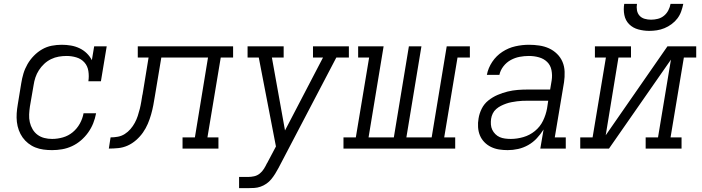

<svg xmlns="http://www.w3.org/2000/svg" viewBox="-20 -770 3640 995"><path d="M250 8Q227 8 205 5Q183 2 163 -6Q143 -14 126 -27.5Q109 -41 97 -58Q85 -75 77.5 -95.5Q70 -116 67.5 -138Q65 -160 66.5 -182.5Q68 -205 72 -228L90 -338Q94 -364 101.5 -389Q109 -414 122.5 -437.5Q136 -461 155.5 -481Q175 -501 198.5 -514.5Q222 -528 248 -533Q274 -538 300 -538Q324 -538 347.5 -534Q371 -530 392 -520Q413 -510 429.5 -494Q446 -478 456 -458L468 -530H533L503 -349H438Q442 -375 438 -401.5Q434 -428 417.5 -446.5Q401 -465 376 -472.5Q351 -480 325 -480Q305 -480 284.5 -476.5Q264 -473 244.5 -463.5Q225 -454 209 -439Q193 -424 181.5 -406Q170 -388 163.5 -368.5Q157 -349 154 -328L135 -218Q132 -198 131 -177Q130 -156 134.5 -136.5Q139 -117 149 -100Q159 -83 174.5 -71.5Q190 -60 209.5 -55Q229 -50 250 -50Q278 -50 306 -58Q334 -66 356.5 -84.5Q379 -103 393.5 -129Q408 -155 413 -183H478Q473 -156 463 -131Q453 -106 437 -83.5Q421 -61 399.5 -42.5Q378 -24 353 -12.5Q328 -1 302 3.5Q276 8 250 8Z M544 0 553 -58Q572 -58 591 -61.5Q610 -65 626.5 -75.5Q643 -86 656 -101Q669 -116 678.5 -133.5Q688 -151 694 -169.5Q700 -188 704.5 -206Q709 -224 712 -242.5Q715 -261 718 -279Q718 -280 718.5 -280Q719 -280 719 -280V-281Q719 -282 719 -282Q719 -282 719 -282L750 -472H694V-530H1188V-472H1124L1055 -58H1112V0H926V-58H990L1058 -472H816L783 -274Q779 -249 774.5 -225Q770 -201 763 -176.5Q756 -152 746 -128.5Q736 -105 721 -83.5Q706 -62 685.5 -44Q665 -26 641.5 -15.5Q618 -5 593 -2.5Q568 0 544 0Z M1219 205V147H1266Q1281 147 1297 143.5Q1313 140 1326 129.5Q1339 119 1348 104.5Q1357 90 1364 75H1365V74Q1365 74 1365 74Q1365 74 1365 74L1410 -11L1321 -472H1263V-530H1450V-472H1389L1457 -94L1654 -472H1602V-530H1788V-472H1723L1423 101Q1415 116 1406 130.5Q1397 145 1386 158.5Q1375 172 1360.5 182Q1346 192 1330 197.5Q1314 203 1298 204Q1282 205 1266 205Z M1760 0V-58H1824L1893 -472H1836V-530H1968L1890 -58H2021L2099 -530H2164L2086 -58H2217L2295 -530H2415V-472H2351L2282 -58H2339V0Z M2611 8Q2588 8 2566 4.5Q2544 1 2524.5 -8.5Q2505 -18 2490 -33.5Q2475 -49 2467 -68.5Q2459 -88 2457.5 -111Q2456 -134 2460 -156Q2464 -182 2476.5 -207Q2489 -232 2511 -249.5Q2533 -267 2558.5 -278Q2584 -289 2610.5 -295.5Q2637 -302 2663 -304Q2689 -306 2715 -306H2831L2839 -354Q2843 -380 2838 -406Q2833 -432 2815.5 -449Q2798 -466 2773 -473Q2748 -480 2721 -480Q2697 -480 2673 -475.5Q2649 -471 2627 -459Q2605 -447 2589 -426.5Q2573 -406 2568 -382H2503Q2510 -418 2531 -449.5Q2552 -481 2583.5 -501.5Q2615 -522 2650.5 -530Q2686 -538 2721 -538Q2748 -538 2775 -534Q2802 -530 2825 -519.5Q2848 -509 2866.5 -491Q2885 -473 2895 -449.5Q2905 -426 2906 -398.5Q2907 -371 2903 -344L2855 -58H2912V0H2780L2797 -99Q2782 -75 2762 -53.5Q2742 -32 2717 -18Q2692 -4 2665 2Q2638 8 2611 8ZM2627 -50Q2659 -50 2692 -59.5Q2725 -69 2752 -91Q2779 -113 2794 -144Q2809 -175 2815 -208L2821 -248H2715Q2701 -248 2687 -247.5Q2673 -247 2659 -245Q2645 -243 2631 -240.5Q2617 -238 2603 -233Q2589 -228 2576 -221.5Q2563 -215 2551.5 -205Q2540 -195 2533.5 -181.5Q2527 -168 2525 -154Q2523 -140 2524 -125Q2525 -110 2531 -97.5Q2537 -85 2547 -75Q2557 -65 2569.5 -59.5Q2582 -54 2597 -52Q2612 -50 2627 -50Z M2987 0V-58H3051L3120 -472H3063V-530H3250V-472H3185L3119 -69L3439 -530H3588V-472H3524L3455 -58H3512V0H3326V-58H3390L3457 -461L3136 0ZM3345 -610Q3316 -610 3288 -617.5Q3260 -625 3240.5 -644.5Q3221 -664 3215.5 -692.5Q3210 -721 3215 -750H3281Q3278 -733 3281 -716.5Q3284 -700 3294.5 -688.5Q3305 -677 3321 -672.5Q3337 -668 3354 -668Q3372 -668 3389.5 -672.5Q3407 -677 3421 -688.5Q3435 -700 3443.5 -716.5Q3452 -733 3455 -750H3521Q3517 -730 3510 -710.5Q3503 -691 3490.5 -674.5Q3478 -658 3460.5 -645Q3443 -632 3423.5 -624Q3404 -616 3384 -613Q3364 -610 3345 -610Z"/></svg>

Font: Iosevka Slab LtExObl
Style: Regular
Weight: 300
Width: 7
Italic angle: -9°
Monospace: yes
Designer: Belleve Invis
Foundry: Belleve Invis
Version: Version 11.1.0; ttfautohint (v1.8.3)